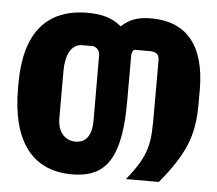

<svg xmlns="http://www.w3.org/2000/svg" viewBox="-43 -563 688 610"><g transform="rotate(5 301.0 -258.0)"><path d="M207.5 0C268.6 0 306.2 -20.5 329.6 -61.5C353 -102.5 362.3 -164.1 362.3 -246.1V-391.6C362.3 -401.4 366.2 -411.6 373.5 -411.6H419.9C439 -411.6 450.2 -405.3 450.2 -384.3V-218.8C450.2 -171.4 450.2 -137.7 441.4 -106C432.6 -74.2 415 -43 379.9 0H484.9C523.9 -47.4 550.3 -86.9 566.4 -126.5C582.5 -165.5 588.9 -206.5 588.9 -257.3V-302.7C588.9 -444.8 527.8 -515.6 415.5 -515.6C370.1 -515.6 345.2 -503.9 320.8 -481.9C293.5 -505.4 259.8 -515.6 213.4 -515.6C81.5 -515.6 13.2 -433.6 13.2 -272.5V-258.3C13.2 -86.9 82 0 207.5 0ZM210 -104.5C177.7 -104.5 152.3 -127.9 152.3 -174.8V-325.7C152.3 -349.1 156.2 -370.6 164.6 -386.2C172.9 -401.9 186.5 -411.6 204.6 -411.6H237.8C241.7 -411.6 247.6 -409.2 252.4 -404.8C257.3 -400.4 260.7 -393.6 260.7 -384.3L261.2 -173.8C260.7 -131.3 244.6 -104.5 210 -104.5Z"/></g></svg>

Font: Hack
Style: Bold
Weight: 700
Monospace: yes
Designer: Christopher Simpkins
Foundry: Christopher Simpkins
Version: Version 2.010